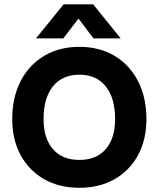

<svg xmlns="http://www.w3.org/2000/svg" viewBox="-20 -882 752 910"><path d="M281.5 -861.5H421.5L552 -700H423L352 -794L280 -700H150.5ZM38 -317.5Q38 -420.5 77.8 -497.5Q117.5 -574.5 189 -617.2Q260.5 -660 356.5 -660Q451.5 -660 523 -617.2Q594.5 -574.5 634.2 -497.5Q674 -420.5 674 -317.5Q674 -220 634.2 -146.8Q594.5 -73.5 523 -32.8Q451.5 8 356.5 8Q260.5 8 189 -32.8Q117.5 -73.5 77.8 -146.8Q38 -220 38 -317.5ZM525.5 -317.5Q525.5 -417.5 481 -472.8Q436.5 -528 356.5 -528Q275.5 -528 231 -472.8Q186.5 -417.5 186.5 -317.5Q186.5 -226 231 -175Q275.5 -124 356.5 -124Q436.5 -124 481 -175Q525.5 -226 525.5 -317.5Z"/></svg>

Font: Overused Grotesk
Style: Bold
Weight: 710
Version: Version 0.004